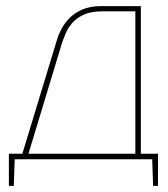

<svg xmlns="http://www.w3.org/2000/svg" viewBox="-20 -520 547 627"><path d="M440 -18V-500H309Q274 -500 249 -489Q224 -478 207.5 -461.5Q191 -445 181 -426Q171 -407 166 -390L53 -18H9V87H25L28 0H477L480 87H496V-18ZM73 -18 182 -378Q187 -393 194.5 -411Q202 -429 216.5 -445.5Q231 -462 254.5 -472.5Q278 -483 313 -483H422V-18Z"/></svg>

Font: Advent Pro Thin
Style: Regular
Weight: 250
Version: Version 3.000